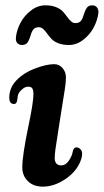

<svg xmlns="http://www.w3.org/2000/svg" viewBox="-20 -695 393 728"><path d="M265.6 -607.4Q278.8 -607.4 285.4 -614.3Q292 -621.1 295.9 -634.8Q302.7 -656.7 309.6 -665.8Q316.4 -674.8 329.6 -674.8Q341.8 -674.8 348.1 -666.3Q354.5 -657.7 353 -645Q349.6 -618.2 335.4 -591.1Q321.3 -564 295.9 -544.2Q270.5 -524.4 240.7 -524.4Q217.8 -524.4 200.7 -531.2Q183.6 -538.1 174.6 -548.1Q165.5 -558.1 158.4 -568.1Q151.4 -578.1 143.8 -585Q136.2 -591.8 127.4 -591.8Q114.7 -591.8 108.2 -585.2Q101.6 -578.6 97.2 -564.5Q90.8 -542.5 84 -533.4Q77.1 -524.4 63.5 -524.4Q52.7 -524.4 45.7 -531.7Q38.6 -539.1 40.5 -554.7Q43.5 -581.5 57.6 -608.4Q71.8 -635.3 97.2 -655Q122.6 -674.8 152.3 -674.8Q175.3 -674.8 192.4 -668Q209.5 -661.1 218.5 -651.1Q227.5 -641.1 234.6 -631.1Q241.7 -621.1 249.3 -614.3Q256.8 -607.4 265.6 -607.4ZM87.9 -217.3Q106.9 -307.6 106.9 -339.4Q106.9 -364.7 91.3 -366.2Q78.1 -367.2 68.4 -359.9Q49.3 -345.7 47.4 -331.1Q46.9 -328.6 46.4 -323Q45.9 -317.4 44.9 -313Q43.9 -308.6 42.5 -306.2Q38.6 -299.8 30.8 -300.8Q15.1 -302.7 15.1 -324.2Q15.1 -362.3 42.5 -390.6Q69.8 -418.9 110.8 -434.6Q155.3 -451.7 185.1 -451.7Q204.6 -451.7 217.3 -436.8Q230 -421.9 230 -401.4Q230 -391.6 228.8 -379.6Q227.5 -367.7 225.6 -355.2Q223.6 -342.8 217.8 -306.2Q211.9 -269.5 206.1 -232.4Q204.1 -217.8 198.5 -183.3Q192.9 -148.9 190.2 -128.9Q187.5 -108.9 187.5 -95.7Q187.5 -67.9 212.9 -67.9Q228.5 -67.9 240.7 -85.4Q252.9 -103 255.4 -118.2Q258.3 -136.2 270 -136.2Q278.3 -136.2 284.9 -129.2Q291.5 -122.1 291.5 -112.8Q291.5 -92.8 277.1 -67.1Q262.7 -41.5 233.9 -20Q188 12.7 142.6 12.7Q106.9 12.7 85.7 -8.1Q64.5 -28.8 64.5 -60.5Q64.5 -105 87.9 -217.3Z"/></svg>

Font: Cooper* SemiBold
Style: Italic
Weight: 600
Italic angle: -7°
Designer: Owen Earl
Foundry: indestructible type*
Version: Version 0.001